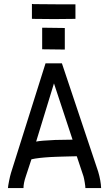

<svg xmlns="http://www.w3.org/2000/svg" viewBox="-20 -958 558 978"><path d="M364.3 -936V-861.8H356Q327.6 -860.8 257.3 -860.8Q184.6 -860.8 151.4 -861.8L142.6 -862.3V-938L151.9 -937Q183.6 -936 275.9 -936Q275.9 -936 356 -936ZM194.8 -816.9 310.1 -815.4V-705.6L194.8 -707ZM349.6 -246.6 254.9 -533.2 164.1 -236.8Q185.5 -241.7 261.2 -245.1ZM211.9 -635.3H295.4L480 -84Q493.7 -37.6 495.1 0H415Q415 -8.3 411.6 -29.1Q408.2 -49.8 405.3 -59.6L371.1 -162.1Q366.2 -162.1 347.2 -161.6Q328.1 -161.1 320.1 -160.9Q312 -160.6 293.2 -160.2Q274.4 -159.7 263.9 -159.2Q253.4 -158.7 236.6 -158Q219.7 -157.2 208.3 -156Q196.8 -154.8 183.6 -153.6Q170.4 -152.3 159.7 -150.4Q148.9 -148.4 140.1 -146.5L111.3 -59.1Q99.6 -24.9 99.6 0H20.5Q21 -10.3 26.1 -35.9Q31.2 -61.5 36.1 -77.6Z"/></svg>

Font: Fantasque Sans Mono
Style: Regular
Weight: 400
Monospace: yes
Designer: Jany Belluz
Version: Version 1.8.0 ; ttfautohint (v1.8.2)